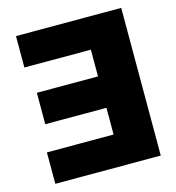

<svg xmlns="http://www.w3.org/2000/svg" viewBox="-106 -797 814 888"><g transform="rotate(-15 301.5 -353.5)"><path d="M554.7 0H49.8V-150.4H369.1V-278.3H76.2V-428.7H369.1V-556.6H50.8V-707H554.7Z"/></g></svg>

Font: Pretendard JP Black
Style: Regular
Weight: 900
Designer: Base glyphs from Inter by Rasmus Andersson; Hangeul glyphs from Noto Sans CJK(Source Han Sans) by Jang Soo-young and Kan
Foundry: Kil Hyung-jin
Version: Version 1.309